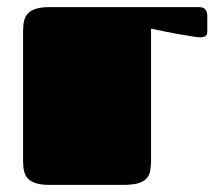

<svg xmlns="http://www.w3.org/2000/svg" viewBox="-20 -520 608 540"><path d="M120.1 -500Q96.7 -500 82 -495.6Q67.4 -491.2 59.1 -482.9Q50.8 -474.6 47.9 -461.9Q44.9 -448.7 44.9 -432.1V-67.9Q44.9 -50.8 47.9 -38.1Q50.8 -25.4 59.1 -17.1Q67.4 -8.8 82 -4.4Q96.7 0 120.1 0H325.2Q352.1 0 367.7 -4.4Q383.3 -8.8 391.6 -17.6Q399.9 -25.9 402.3 -39.1Q404.8 -51.8 404.8 -68.8V-429.7V-439.5Q424.3 -435.1 442.4 -431.6L474.6 -425.3Q490.2 -422.4 503.9 -420.4Q517.6 -418 527.8 -416.5Q538.1 -415 543 -415Q551.3 -415 557.1 -418Q563 -420.9 563 -430.7V-475.6Q563 -500 539.6 -500Z"/></svg>

Font: Fascinate Cyrillic
Style: Regular
Weight: 900
Designer: Denis Ignatov
Foundry: Astigmatic (AOETI)
Version: Version 1.00 November 30, 2018, initial release